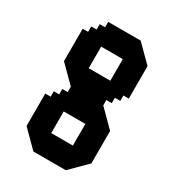

<svg xmlns="http://www.w3.org/2000/svg" viewBox="-170 -799 815 897"><g transform="rotate(30 237.0 -350.5)"><path d="M353.5 -379.2V-408.3H382.6V-437.4H411.7V-612.4L324.3 -699.7H149.3V-670.6H120.2V-641.5H91.1V-612.4H62V-437.4L149.3 -350.1V-320.9H120.2V-291.8H91.1V-262.7H62V-87.7L149.3 -0.4H324.3L411.7 -87.7V-262.7L324.3 -350.1V-379.2ZM295.2 -116.6H178.5V-233.3H295.2ZM295.2 -466.6H178.5V-583.1H295.2Z"/></g></svg>

Font: Stepalange
Style: Regular
Weight: 400
Designer: Szymon Furjan
Version: Version 1.005;Fontself Maker 3.5.8